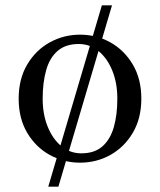

<svg xmlns="http://www.w3.org/2000/svg" viewBox="-20 -600 600 720"><path d="M161 100 362 -580H400L199 100ZM280 -470Q342 -470 394 -441Q446 -412 478 -358Q510 -304 510 -230Q510 -156 478 -102Q446 -48 394 -19Q342 10 280 10Q219 10 166.5 -19Q114 -48 82 -102Q50 -156 50 -230Q50 -304 82 -358Q114 -412 166.5 -441Q219 -470 280 -470ZM285 -25Q335 -25 364.5 -51.5Q394 -78 407 -124Q420 -170 420 -230Q420 -289 401 -335.5Q382 -382 349.5 -408.5Q317 -435 275 -435Q226 -435 196 -409Q166 -383 153 -336.5Q140 -290 140 -230Q140 -171 159 -124.5Q178 -78 210.5 -51.5Q243 -25 285 -25Z"/></svg>

Font: Brygada 1918
Style: Regular
Weight: 400
Designer: Mateusz Machalski | Borys Kosmynka | Przemek Hoffer
Foundry: NIEPODLEGLA 2018
Version: Version 3.006